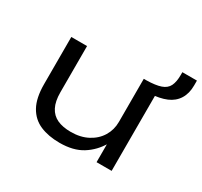

<svg xmlns="http://www.w3.org/2000/svg" viewBox="-133 -796 1034 982"><g transform="rotate(30 384.5 -304.5)"><path d="M319 9Q253 9 204 -12Q155 -33 128 -81.5Q101 -130 101 -212V-490H194V-217Q194 -164 211 -131Q228 -98 260.5 -83Q293 -68 341 -68Q398 -68 440.5 -90.5Q483 -113 506 -151Q529 -189 529 -235V-490H622V0H533V-112H537Q505 -57 452.5 -24Q400 9 319 9ZM592 -440 544 -474V-490Q598 -491 628.5 -501.5Q659 -512 671 -536.5Q683 -561 683 -602V-618H769V-589Q769 -542 748.5 -509Q728 -476 689 -459.5Q650 -443 592 -440Z"/></g></svg>

Font: Nunito Sans 10pt Expanded
Style: Regular
Weight: 400
Width: 7
Designer: Vernon Adams
Foundry: Vernon Adams
Version: Version 3.101;gftools[0.9.27]